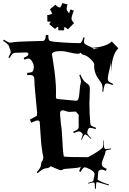

<svg xmlns="http://www.w3.org/2000/svg" viewBox="-48 -1057 823 1229"><path d="M393.6 -971.7 403.3 -997.1 424.3 -988.8Q409.7 -952.1 409.7 -938.2Q409.7 -924.3 426.3 -909.7L386.7 -869.1Q374 -880.9 364.7 -884.8Q362.3 -879.9 362.3 -862.8H325.7Q325.7 -880.9 323.7 -885.7Q313.5 -883.3 304.7 -871.1L266.6 -902.8Q275.4 -913.6 277.3 -918Q271.5 -918.9 255.4 -918.9L254.4 -960.9Q272.5 -960.9 284.7 -969.7Q283.2 -981.9 271.5 -997.1L306.6 -1026.9Q323.2 -1008.8 336.4 -1008.8Q345.7 -1018.1 350.6 -1037.1L384.3 -1028.8Q378.4 -1011.2 378.4 -1001.2Q378.4 -991.2 386.7 -981.9ZM206.5 -272.9Q206.5 -286.1 189.5 -286.1Q186.5 -286.1 151.4 -272L143.6 -292Q188.5 -314 188.5 -317.9L189.5 -336.9Q189.9 -341.8 180.4 -433.8Q170.9 -525.9 171.4 -558.1Q168 -568.4 162.1 -572.8Q156.2 -577.1 140.6 -577.1L126.5 -576.2L125.5 -590.8Q156.2 -591.8 161.6 -600.6Q168.5 -611.8 168.5 -627.9Q168.5 -644 157.5 -663.1Q146.5 -682.1 135.7 -682.1Q125 -682.1 108.4 -674.8L103.5 -687Q123 -695.3 128.7 -700.2Q134.3 -705.1 134.3 -712.9Q129.4 -721.2 121.6 -721.2L49.3 -719.2Q40 -719.2 33 -713.4Q25.9 -707.5 13.7 -686L5.4 -689.9Q20.5 -715.8 20.5 -723.1Q20.5 -730.5 18.8 -735.4Q17.1 -740.2 14.2 -746.8Q11.2 -753.4 9.8 -759.8Q5.4 -775.4 -28.3 -795.9L-23.4 -803.2Q5.4 -784.2 15.4 -784.2Q25.4 -784.2 42.5 -787.4Q59.6 -790.5 137.7 -792.5Q215.8 -794.4 221.7 -794.9L219.2 -793.9Q229 -794.9 233.4 -796.9Q243.7 -801.8 245.6 -833H261.2Q261.2 -799.3 270 -795.9Q284.7 -789.1 356.2 -784.9Q427.7 -780.8 462.4 -780.8Q476.1 -780.8 485.4 -817.9L493.7 -815.9Q489.3 -799.8 489.3 -790Q489.3 -780.3 497.8 -774.2Q506.3 -768.1 521.2 -761.7Q536.1 -755.4 542.5 -751Q632.3 -756.8 667.5 -792L709.5 -748Q667 -707 662.6 -591.8V-660.2Q660.6 -643.6 651.6 -607.4Q642.6 -571.3 642.1 -556.6Q641.6 -542 647.2 -536.4Q652.8 -530.8 675.3 -520L672.4 -512.2Q647.9 -522.9 639.6 -522.9Q631.3 -522.9 627.9 -520.5Q617.2 -513.2 613.3 -469.2L607.4 -470.2Q608.4 -481 608.4 -494.9Q608.4 -508.8 603.8 -518.8Q599.1 -528.8 589.8 -541Q554.7 -585.9 554.7 -633.8L555.7 -643.1Q555.7 -654.8 533 -677.5Q510.3 -700.2 492.7 -703.9Q475.1 -707.5 468.3 -720.2Q461.4 -712.9 447 -712.9Q432.6 -712.9 398.2 -721.4Q363.8 -730 340.3 -730Q284.7 -730 284.7 -709Q288.1 -686.5 292.2 -660.2Q296.4 -633.8 299.8 -609.6Q303.2 -585.4 304.2 -573.5Q305.2 -561.5 307.1 -542Q310.5 -507.3 310.5 -478.8Q310.5 -450.2 310.1 -436.5Q309.6 -422.9 323.2 -422.9L440.4 -412.1Q451.2 -412.1 455.6 -430.7Q460 -449.2 461.9 -478.3Q463.9 -507.3 467 -517.6Q470.2 -527.8 470.2 -537.6Q470.2 -547.4 459.5 -576.2L467.3 -579.1Q481.4 -542.5 501 -528.8Q520 -515.6 523.7 -508.1Q527.3 -500.5 527.3 -486.8L524.4 -394Q524.4 -328.1 530.3 -265.1Q530.3 -257.3 537.1 -252Q543.9 -246.6 567.4 -238.8L564.5 -231Q537.1 -238.8 531.2 -238.8Q512.7 -238.8 510.3 -207Q510.3 -197.3 536.6 -170.9L533.7 -168Q507.3 -195.8 499.5 -195.8H497.6Q488.3 -195.8 475.6 -161.1L471.7 -163.1Q481.4 -191.9 481.4 -196.8Q481.4 -201.7 478.5 -203.1L470.2 -210.9Q463.9 -215.8 456.5 -215.8Q449.2 -215.8 424.3 -205.1L420.4 -213.9Q443.4 -223.6 449.5 -229.5Q455.6 -235.4 455.6 -244.1V-320.8Q455.6 -323.7 446 -333Q436.5 -342.3 436.5 -342.8L396.5 -340.8Q388.7 -340.3 373.8 -345.7Q358.9 -351.1 353.5 -351.1Q336.4 -351.1 336.4 -329.1L341.3 -267.1Q348.1 -231 351.1 -160.2Q354 -89.4 360.4 -55.2Q379.4 -50.8 515.6 -50.8Q521.5 -54.2 534.9 -61.8Q548.3 -69.3 555.7 -73.7Q563 -78.1 573.7 -85Q591.8 -96.7 608.4 -110.8Q613.3 -119.6 614.3 -157.2H617.7L616.2 -134.8Q616.2 -102.1 631.3 -102.1Q635.7 -102.1 662.6 -106.9L663.6 -102.1Q632.3 -95.7 629.6 -92.5Q627 -89.4 626.2 -81.1Q625.5 -72.8 614.5 -46.4Q603.5 -20 603.5 -8.5Q603.5 2.9 609.6 9.3Q615.7 15.6 635.3 23.9L629.4 37.1Q615.2 28.8 602.3 28.8Q589.4 28.8 581.5 40L576.7 90.8Q576.7 95.2 599.6 105.7Q622.6 116.2 649.4 124L648.4 129.9L577.6 108.9Q570.8 108.9 569.3 112.3Q567.9 115.7 567.4 116.2L565.4 151.9L559.6 150.9Q559.1 145 559.1 137Q559.1 128.9 558.8 125.2Q558.6 121.6 557.6 117.7Q556.6 110.8 549.6 110.8Q542.5 110.8 516.6 118.2L515.6 113.8Q545.4 105.5 547.9 102.3Q550.3 99.1 550.3 96.2L557.6 58.1Q557.6 43.5 532 28.8Q506.3 14.2 493.7 14.2Q483.4 14.2 468.3 43.9L458.5 39.1Q460.9 31.2 465.3 21.5Q469.7 11.7 470.2 8.8Q467.3 16.6 417.2 20Q367.2 23.4 358.4 24.9Q352.5 32.2 342.3 32.2Q332 32.2 307.9 20.8Q283.7 9.3 276.4 6.8Q265.6 19 252 19.5Q224.6 20.5 193.4 51.8L187.5 44.9Q188.5 43 196.5 34.2Q204.6 25.4 209.7 14.4Q214.8 3.4 214.8 -2.9Q214.8 -20 225.6 -30.8L227.5 -40L229.5 -50.8Q217.3 -104.5 212.9 -178Q208.5 -251.5 206.5 -272.9ZM545.4 -749 553.2 -741.2Q565.4 -747.1 584.5 -747.1ZM133.3 -714.8 134.3 -713.9Z"/></svg>

Font: Eater Caps
Style: Regular
Weight: 400
Version: Version 001.002